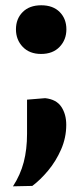

<svg xmlns="http://www.w3.org/2000/svg" viewBox="-20 -532 304 710"><path d="M132 -332.5Q89 -332.5 64 -358.8Q39 -385 39 -423.5Q39 -462.5 64 -487.5Q89 -512.5 132.5 -512.5Q176 -512.5 200.8 -487.5Q225.5 -462.5 225.5 -423.5Q225.5 -385 200.5 -358.8Q175.5 -332.5 132 -332.5ZM28 157Q55.5 114.5 67.8 67.5Q80 20.5 80 -37V-163.5L147 -169Q188.5 -164.5 206.8 -137Q225 -109.5 225 -70.5Q225 -23 206 20.5Q187 64 158 98.8Q129 133.5 99.5 155.5Z"/></svg>

Font: Heraclito
Style: Bold
Weight: 700
Designer: Kostas Bartsokas (font) & Cristiano Sobral (main changes)
Foundry: Kostas Bartsokas (font) & Cristiano Sobral (main changes)
Version: Version 1.00;July 8, 2020;FontCreator 13.0.0.2655 64-bit